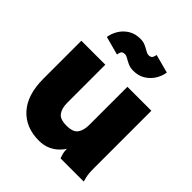

<svg xmlns="http://www.w3.org/2000/svg" viewBox="-207 -857 996 996"><g transform="rotate(45 291.0 -358.5)"><path d="M210 -507.8V-228.5Q210 -188.5 226.8 -165Q243.7 -141.6 291 -141.6Q338.9 -141.6 355.5 -165Q372.1 -188.5 372.1 -228.5V-507.8H547.9V-82Q547.9 -44.9 553.7 -22.5Q559.6 0 559.6 0H389.2Q389.2 0 383.3 -18.3Q377.4 -36.6 377.4 -58.6Q369.1 -43.9 351.6 -26.9Q334 -9.8 307.4 2.4Q280.8 14.6 244.1 14.6Q147.5 14.6 90.8 -48.3Q34.2 -111.3 34.2 -228.5V-507.8ZM215.8 -587.9 113.8 -615.2Q118.2 -644 134.3 -670.7Q150.4 -697.3 178 -714.6Q205.6 -731.9 243.7 -731.9Q265.6 -731.9 282.2 -724.1Q298.8 -716.3 311.5 -708.7Q324.2 -701.2 334.5 -701.2Q351.1 -701.2 356.7 -712.6Q362.3 -724.1 362.3 -731.9L464.4 -704.6Q460.4 -676.3 444.1 -649.4Q427.7 -622.6 400.1 -605.2Q372.6 -587.9 334.5 -587.9Q312.5 -587.9 295.9 -595.5Q279.3 -603 266.6 -610.8Q253.9 -618.7 243.7 -618.7Q225.1 -618.7 220.5 -607.2Q215.8 -595.7 215.8 -587.9Z"/></g></svg>

Font: Giphurs Black
Style: Regular
Weight: 900
Version: Version 0.920; ttfautohint (v1.8.4.7-5d5b)